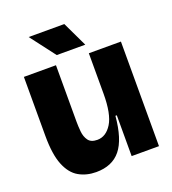

<svg xmlns="http://www.w3.org/2000/svg" viewBox="-131 -797 818 911"><g transform="rotate(-20 278.5 -342.0)"><path d="M200 14Q151 14 112.5 -8Q74 -30 52.5 -83.5Q31 -137 31 -230V-528H193V-243Q193 -220 195.5 -193Q198 -166 211.5 -147Q225 -128 257 -128Q301 -128 330 -174.5Q359 -221 359 -324V-528H521V0H383V-206H376Q366 -91 323.5 -38.5Q281 14 200 14ZM213 -572 117 -698H297L357 -572Z"/></g></svg>

Font: Bricolage Grotesque 48pt ExtraBold
Style: Regular
Weight: 800
Designer: Mathieu Triay
Foundry: Atelier Triay
Version: Version 1.000; ttfautohint (v1.8.4.7-5d5b);gftools[0.9.32]